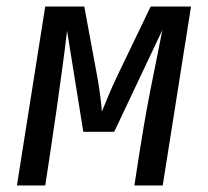

<svg xmlns="http://www.w3.org/2000/svg" viewBox="-20 -570 640 590"><path d="M32 0 119 -550H239L278 -339Q284 -307 288 -275.5Q292 -244 293 -227Q300 -244 313 -275.5Q326 -307 342 -340L443 -550H567L480 0H393L406 -85Q413 -130 422 -183Q431 -236 441.5 -290Q452 -344 462 -392.5Q472 -441 479 -478L331 -165H236L186 -476Q181 -431 172 -364Q163 -297 152.5 -224Q142 -151 132 -85L119 0Z"/></svg>

Font: NKDuy Mono
Style: Italic
Weight: 400
Italic angle: -9°
Monospace: yes
Designer: NKDuy
Foundry: NKDuy
Version: Version 2.251; ttfautohint (v1.8.4.7-5d5b)